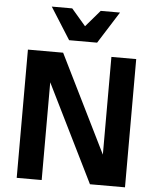

<svg xmlns="http://www.w3.org/2000/svg" viewBox="-65 -1087 932 1141"><g transform="rotate(5 401.0 -516.0)"><path d="M78 -765H288L576 -182V-765H724V0H515L227 -583V0H78ZM197 -1032H319L404 -933L489 -1032H604L484 -842H317Z"/></g></svg>

Font: Application
Style: Bold
Weight: 700
Designer: Wei Huang
Foundry: Wei Huang
Version: Version 0.012